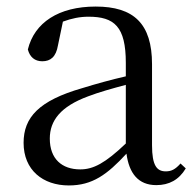

<svg xmlns="http://www.w3.org/2000/svg" viewBox="-20 -551 597 586"><path d="M457 14C496 14 526 -2 547 -37L531 -52C515 -34 503 -28 486 -28C459 -28 444 -45 444 -108V-355C444 -479 388 -531 272 -531C159 -531 85 -482 65 -400C71 -377 86 -364 109 -364C134 -364 151 -377 157 -413L172 -485C199 -495 224 -500 250 -500C329 -500 364 -470 364 -359V-318C320 -308 273 -295 231 -282C99 -244 52 -193 52 -115C52 -32 111 15 190 15C262 15 307 -18 366 -82C374 -22 402 14 457 14ZM364 -113C301 -53 265 -34 225 -34C169 -34 132 -66 132 -128C132 -183 165 -226 249 -257C283 -270 323 -281 364 -292Z"/></svg>

Font: Harano Aji Mincho TW
Style: Regular
Weight: 400
Foundry: Masamichi Hosoda
Version: HaranoAjiMinchoTW-Regular version 20230610;ttx 4.39.4